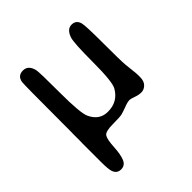

<svg xmlns="http://www.w3.org/2000/svg" viewBox="-182 -617 913 913"><g transform="rotate(-45 274.0 -160.5)"><path d="M160.2 -447.8Q164.1 -430.7 164.1 -293Q164.1 -155.3 179.2 -123Q205.1 -66.9 261.2 -66.9Q261.7 -66.9 262.2 -66.9Q329.1 -66.9 361.3 -124Q377.9 -153.3 377.9 -283.7Q377.9 -414.1 387.2 -441.4Q401.4 -482.4 431.9 -482.4Q462.4 -482.4 470.7 -451.7Q476.1 -432.1 476.1 -314Q476.1 -195.8 478.8 -167Q481.4 -138.2 483.9 -119.1Q486.3 -100.1 486.3 -89.4V-76.2Q486.3 -47.9 471.7 -33.7Q457 -19.5 439.2 -19.5Q421.4 -19.5 401.6 -26.9Q381.8 -34.2 372.1 -34.2Q362.3 -34.2 345.2 -28.3L333.5 -23.9Q314 -16.6 299.6 -12.7Q285.2 -8.8 236.1 -8.8Q187 -8.8 176.5 6.6Q166 22 163.3 71Q160.6 120.1 149.7 145.8Q138.7 171.4 112.1 171.4Q85.4 171.4 75.7 145.5Q69.3 128.9 69.3 76.2V-44.9L69.8 -60.5V-106.9L70.3 -137.7V-183.1Q70.3 -440.4 72.8 -455.6Q78.6 -491.7 114.3 -491.7Q149.9 -491.7 160.2 -447.8Z"/></g></svg>

Font: Averia Sans Libre
Style: Regular
Weight: 400
Version: Version 1.002